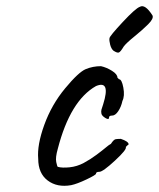

<svg xmlns="http://www.w3.org/2000/svg" viewBox="-20 -607 512 618"><path d="M430 -585Q447 -595 471 -557Q475 -547 457 -529Q439 -511 412.5 -489.5Q386 -468 378 -457Q368 -440 362.5 -438Q357 -436 345 -444Q338 -450 334.5 -463.5Q331 -477 332.5 -484.5Q334 -492 375 -536Q416 -580 430 -585ZM331 -229Q331 -220 319.5 -227Q308 -234 306.5 -241Q305 -248 306.5 -254Q308 -260 312 -271Q337 -350 289 -330Q206 -283 166 -128Q158 -100 161 -85.5Q164 -71 166 -70Q180 -66 204 -68.5Q228 -71 249.5 -82.5Q271 -94 291 -109Q311 -124 321 -132.5Q331 -141 337 -144Q346 -158 352.5 -159Q359 -160 369 -160Q393 -152 394 -143Q394 -141 390 -139L385 -134Q389 -126 350 -90Q311 -54 300 -54Q289 -54 289 -48Q289 -44 258.5 -29.5Q228 -15 209 -11Q164 -3 133.5 -26Q103 -49 103 -96Q99 -140 122.5 -205Q146 -270 189.5 -322.5Q233 -375 256 -384.5Q279 -394 305 -394Q323 -390 340.5 -379Q358 -368 358 -357L363 -352Q372 -352 377 -325Q382 -298 374 -282Q370 -263 360.5 -249Q351 -235 341 -235Q331 -235 331 -229Z"/></svg>

Font: Caveat
Style: Regular
Weight: 400
Designer: Pablo Impallari
Foundry: Creative Lab NY
Version: Version 1.096; ttfautohint (v1.3)